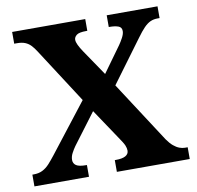

<svg xmlns="http://www.w3.org/2000/svg" viewBox="-80 -796 902 879"><g transform="rotate(-10 371.5 -357.0)"><path d="M10.2 0V-54.6H16.2Q40.2 -54.6 57.6 -63.4Q75 -72.2 89.5 -88Q104 -103.8 120.2 -124.6L296.4 -351L131.4 -606.4Q120 -624.2 108.9 -635.7Q97.8 -647.2 82.8 -653.3Q67.8 -659.4 45.4 -659.4H32.4V-714H372.2V-659.4H367.4Q333.4 -659.4 321.9 -650Q310.4 -640.6 310.4 -628.6Q310.4 -618.2 317.3 -603.8Q324.2 -589.4 336.2 -571.4L418.2 -450.6L504 -569.4Q513.2 -582.4 522.5 -599.7Q531.8 -617 531.8 -630.4Q531.8 -648.4 515.5 -653.9Q499.2 -659.4 476.2 -659.4H472V-714H708.2V-659.4H699.2Q680.2 -659.4 665.2 -652.6Q650.2 -645.8 635 -630.1Q619.8 -614.4 600.2 -587.4L455.2 -391L639.2 -107.6Q653.2 -87.6 666.9 -76.1Q680.6 -64.6 693.9 -59.6Q707.2 -54.6 719.2 -54.6H732.2V0H393.4V-54.6H398.4Q428.4 -54.6 443.4 -63.1Q458.4 -71.6 458.4 -87.6Q458.4 -98.6 453 -111.7Q447.6 -124.8 425.4 -156.6L334.4 -292.6L226.8 -149.4Q217.8 -136.8 209.3 -120.9Q200.8 -105 200.8 -89Q200.8 -72.6 214 -63.6Q227.2 -54.6 260.2 -54.6H263.8V0Z"/></g></svg>

Font: Noto Serif Hentaigana ExtraLight
Style: Regular
Weight: 200
Designer: Kazuhiro Yamada
Foundry: nipponia
Version: Version 1.000